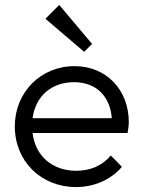

<svg xmlns="http://www.w3.org/2000/svg" viewBox="-20 -748 578 778"><path d="M288 10C362 10 430 -20 474 -72L429 -118C395 -77 346 -56 289 -56C192 -56 123 -116 112 -209H497C500 -228 502 -242 502 -252C502 -385 410 -480 282 -480C145 -480 40 -374 40 -236C40 -95 146 10 288 10ZM112 -269C124 -358 188 -415 280 -415C370 -415 426 -358 433 -269ZM164 -672 321 -538 353 -570 220 -728Z"/></svg>

Font: MV Cash Light
Style: Regular
Weight: 300
Designer: Rodrigo Fuenzalida
Foundry: fragTYPE
Version: Version 1.100;Glyphs 3.1.2 (3151)